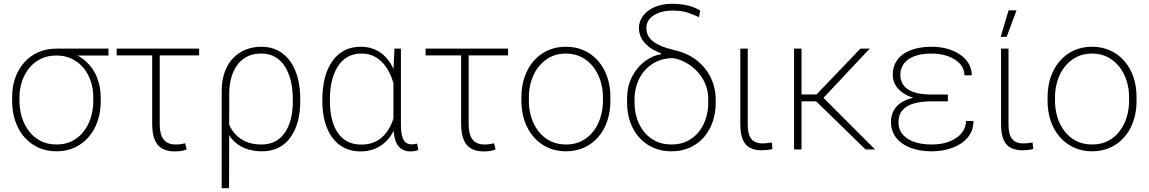

<svg xmlns="http://www.w3.org/2000/svg" viewBox="-20 -783 6019 1006"><path d="M43.5 -254.9V-273.4Q43.5 -329.1 60.1 -375.5Q76.7 -421.9 107.2 -456.1Q137.7 -490.2 180.4 -509.3Q223.1 -528.3 275.4 -528.3Q288.1 -527.8 299.6 -524.9Q311 -522 322.5 -518.1Q334 -514.2 346.7 -509.3Q397 -492.7 433.1 -458.7Q469.2 -424.8 488.5 -377Q507.8 -329.1 507.8 -270.5V-251.5Q507.8 -195.3 491.2 -147.7Q474.6 -100.1 444.1 -64.7Q413.6 -29.3 370.8 -9.8Q328.1 9.8 276.4 9.8Q223.6 9.8 180.9 -9.8Q138.2 -29.3 107.4 -64.7Q76.7 -100.1 60.1 -148.4Q43.5 -196.8 43.5 -254.9ZM82 -273.4V-254.9Q82 -209 95 -167.7Q107.9 -126.5 132.8 -94.5Q157.7 -62.5 193.6 -44.2Q229.5 -25.9 276.4 -25.9Q322.3 -25.9 358.2 -44.2Q394 -62.5 418.7 -94.5Q443.4 -126.5 456.1 -167.7Q468.8 -209 468.8 -254.9V-273.4Q468.8 -316.4 456.1 -355.7Q443.4 -395 418.5 -425.8Q393.6 -456.5 357.4 -474.4Q321.3 -492.2 275.4 -492.2Q229 -492.2 193.1 -474.4Q157.2 -456.5 132.6 -425.8Q107.9 -395 95 -355.7Q82 -316.4 82 -273.4ZM548.3 -528.3V-492.2H274.9V-528.3Z M1023.4 -528.3V-492.7H591.3V-528.3ZM777.3 -528.3H816.9V-135.3Q816.9 -92.8 827.4 -69.1Q837.9 -45.4 856.7 -35.6Q875.5 -25.9 899.4 -25.9Q914.6 -25.9 926.3 -27.6Q938 -29.3 950.2 -32.2L958 0Q943.4 6.3 927.5 8.3Q911.6 10.3 896 10.3Q856.9 10.3 830.3 -4.4Q803.7 -19 790.5 -51.3Q777.3 -83.5 777.3 -136.2Z M1141.6 203.1V-305.2Q1141.6 -362.8 1157.5 -406.2Q1173.3 -449.7 1201.9 -479Q1230.5 -508.3 1268.1 -523.2Q1305.7 -538.1 1349.1 -538.1Q1397.9 -538.1 1435.8 -518.6Q1473.6 -499 1500 -462.6Q1526.4 -426.3 1539.8 -375.7Q1553.2 -325.2 1553.2 -262.7V-252.4Q1553.2 -192.9 1539.8 -144.8Q1526.4 -96.7 1501 -62Q1475.6 -27.3 1438.5 -8.8Q1401.4 9.8 1354 9.8Q1308.6 9.8 1272.7 -2.7Q1236.8 -15.1 1211.2 -38.3Q1185.5 -61.5 1169.7 -93.8Q1153.8 -126 1147.9 -165Q1148.4 -165 1153.3 -165.8Q1158.2 -166.5 1163.1 -167.2Q1168 -168 1168 -168Q1176.8 -128.9 1199.2 -96.7Q1221.7 -64.5 1259 -45.2Q1296.4 -25.9 1349.1 -25.9Q1391.6 -25.9 1422.4 -42.5Q1453.1 -59.1 1473.6 -89.4Q1494.1 -119.6 1504.2 -161.1Q1514.2 -202.6 1514.2 -252.4V-262.7Q1514.2 -313.5 1504.2 -356.9Q1494.1 -400.4 1473.9 -433.1Q1453.6 -465.8 1422.4 -484.1Q1391.1 -502.4 1349.1 -502.4Q1302.2 -502.4 1270 -484.1Q1237.8 -465.8 1218.3 -435.5Q1198.7 -405.3 1189.9 -368.9Q1181.2 -332.5 1181.2 -296.4L1180.2 203.1Z M1668.9 -252.4V-262.7Q1668.9 -325.2 1682.4 -375.7Q1695.8 -426.3 1721.4 -462.6Q1747.1 -499 1784.4 -518.6Q1821.8 -538.1 1869.6 -538.1Q1904.8 -538.1 1933.6 -527.8Q1962.4 -517.6 1985.1 -498.5Q2007.8 -479.5 2024.7 -453.1Q2041.5 -426.8 2053.2 -394.3Q2064.9 -361.8 2071.3 -324.7V-190.4Q2064.9 -149.4 2049.6 -112.8Q2034.2 -76.2 2009 -48.6Q1983.9 -21 1948.7 -5.4Q1913.6 10.3 1868.7 10.3Q1821.3 10.3 1784.2 -8.3Q1747.1 -26.9 1721.4 -61.5Q1695.8 -96.2 1682.4 -144.5Q1668.9 -192.9 1668.9 -252.4ZM1708.5 -262.7V-252.4Q1708.5 -202.6 1718.5 -161.1Q1728.5 -119.6 1748.5 -89.1Q1768.6 -58.6 1799.6 -42Q1830.6 -25.4 1872.6 -25.4Q1912.6 -25.4 1943.1 -39.1Q1973.6 -52.7 1995.1 -77.1Q2016.6 -101.6 2030.5 -133.1Q2044.4 -164.6 2051.3 -200.2V-308.6Q2045.4 -338.9 2033.2 -372.6Q2021 -406.2 2000 -435.8Q1979 -465.3 1947.8 -483.9Q1916.5 -502.4 1873.5 -502.4Q1831.1 -502.4 1800 -484.1Q1769 -465.8 1748.8 -433.1Q1728.5 -400.4 1718.5 -356.9Q1708.5 -313.5 1708.5 -262.7ZM2046.9 -528.3H2080.6V-128.4Q2080.6 -98.6 2084.7 -78.9Q2088.9 -59.1 2096.4 -47.6Q2104 -36.1 2114.3 -31.2Q2124.5 -26.4 2136.7 -26.4Q2145 -26.4 2151.6 -27.8Q2158.2 -29.3 2165.5 -30.8L2171.9 1.5Q2161.6 7.3 2151.6 8.8Q2141.6 10.3 2131.3 10.3Q2108.9 10.3 2092.3 2.4Q2075.7 -5.4 2064.2 -21.7Q2052.7 -38.1 2047.1 -64.5Q2041.5 -90.8 2041.5 -128.4V-416.5Z M2642.1 -528.3V-492.7H2210V-528.3ZM2396 -528.3H2435.5V-135.3Q2435.5 -92.8 2446 -69.1Q2456.5 -45.4 2475.3 -35.6Q2494.1 -25.9 2518.1 -25.9Q2533.2 -25.9 2544.9 -27.6Q2556.6 -29.3 2568.8 -32.2L2576.7 0Q2562 6.3 2546.1 8.3Q2530.3 10.3 2514.6 10.3Q2475.6 10.3 2449 -4.4Q2422.4 -19 2409.2 -51.3Q2396 -83.5 2396 -136.2Z M2711.9 -254.9V-273.4Q2711.9 -331.5 2728.8 -379.9Q2745.6 -428.2 2776.4 -463.6Q2807.1 -499 2849.9 -518.6Q2892.6 -538.1 2944.8 -538.1Q2997.1 -538.1 3040 -518.6Q3083 -499 3114 -463.6Q3145 -428.2 3161.6 -379.9Q3178.2 -331.5 3178.2 -273.4V-254.9Q3178.2 -196.8 3161.6 -148.4Q3145 -100.1 3114.3 -64.7Q3083.5 -29.3 3040.8 -9.8Q2998 9.8 2945.8 9.8Q2893.1 9.8 2850.3 -9.8Q2807.6 -29.3 2776.6 -64.7Q2745.6 -100.1 2728.8 -148.4Q2711.9 -196.8 2711.9 -254.9ZM2751 -273.4V-254.9Q2751 -209 2763.9 -167.7Q2776.9 -126.5 2801.8 -94.5Q2826.7 -62.5 2862.8 -44.2Q2898.9 -25.9 2945.8 -25.9Q2991.7 -25.9 3027.8 -44.2Q3064 -62.5 3088.6 -94.5Q3113.3 -126.5 3126.2 -167.7Q3139.2 -209 3139.2 -254.9V-273.4Q3139.2 -318.4 3126.2 -359.4Q3113.3 -400.4 3088.4 -432.6Q3063.5 -464.8 3027.3 -483.6Q2991.2 -502.4 2944.8 -502.4Q2898.4 -502.4 2862.5 -483.6Q2826.7 -464.8 2801.5 -432.6Q2776.4 -400.4 2763.7 -359.4Q2751 -318.4 2751 -273.4Z M3327.6 -635.3Q3327.6 -671.9 3349.9 -700.9Q3372.1 -730 3411.6 -746.6Q3451.2 -763.2 3502.4 -763.2Q3541 -763.2 3577.9 -755.6Q3614.7 -748 3648.9 -727.5L3642.1 -693.4Q3610.8 -708 3580.6 -717.8Q3550.3 -727.5 3502.4 -727.5Q3465.8 -727.5 3434.8 -717Q3403.8 -706.5 3385.3 -686Q3366.7 -665.5 3366.7 -635.7Q3366.7 -616.7 3374.3 -599.9Q3381.8 -583 3398.7 -568.6Q3415.5 -554.2 3444.3 -542Q3473.1 -529.8 3515.6 -520Q3587.4 -502.9 3634.8 -463.6Q3682.1 -424.3 3706.1 -372.3Q3730 -320.3 3730 -263.7V-245.1Q3730 -189.5 3713.4 -142.8Q3696.8 -96.2 3666.3 -62Q3635.7 -27.8 3593 -9Q3550.3 9.8 3498.5 9.8Q3445.8 9.8 3403.1 -9Q3360.4 -27.8 3329.6 -62Q3298.8 -96.2 3282.2 -142.8Q3265.6 -189.5 3265.6 -245.1V-263.7Q3265.6 -332.5 3292.5 -382.8Q3319.3 -433.1 3360.1 -462.9Q3400.9 -492.7 3442.9 -499V-503.9Q3399.9 -520.5 3374.8 -542Q3349.6 -563.5 3338.6 -587.4Q3327.6 -611.3 3327.6 -635.3ZM3304.7 -263.7V-245.1Q3304.7 -201.2 3317.6 -161.6Q3330.6 -122.1 3355.2 -91.6Q3379.9 -61 3415.8 -43.5Q3451.7 -25.9 3498.5 -25.9Q3544.4 -25.9 3580.3 -43.5Q3616.2 -61 3640.9 -91.6Q3665.5 -122.1 3678.2 -161.6Q3690.9 -201.2 3690.9 -245.1V-263.7Q3690.9 -306.6 3675.5 -343.3Q3660.2 -379.9 3633.8 -408Q3607.4 -436 3574.7 -454.3Q3542 -472.7 3506.8 -478.5Q3458.5 -478.5 3420.9 -460.7Q3383.3 -442.9 3357.2 -412.6Q3331.1 -382.3 3317.9 -343.8Q3304.7 -305.2 3304.7 -263.7Z M3858.9 -528.3H3897.9V-132.8Q3897.9 -90.3 3908.4 -68.6Q3918.9 -46.9 3936.3 -39.3Q3953.6 -31.7 3973.6 -31.7Q3987.8 -31.7 3999.8 -33.2Q4011.7 -34.7 4023.9 -36.6L4027.3 -2.4Q4016.6 1 3999.5 2.7Q3982.4 4.4 3969.7 4.4Q3936 4.4 3911.1 -7.8Q3886.2 -20 3872.6 -50Q3858.9 -80.1 3858.9 -132.8Z M4179.7 -528.3V0H4140.6V-528.3ZM4537.1 -528.3 4277.3 -252H4165L4163.6 -288.1H4258.3L4488.3 -528.3ZM4515.1 0 4252 -256.3 4275.9 -289.1 4564.9 0Z M4859.4 -280.8H4946.3V-252H4861.8Q4805.7 -252 4766.8 -240.5Q4728 -229 4707.8 -204.8Q4687.5 -180.7 4687.5 -141.6Q4687.5 -115.7 4699 -94.5Q4710.4 -73.2 4732.9 -57.9Q4755.4 -42.5 4787.8 -34.2Q4820.3 -25.9 4861.8 -25.9Q4916 -25.9 4956.3 -42.2Q4996.6 -58.6 5019 -86.4Q5041.5 -114.3 5041.5 -148.9H5080.6Q5080.6 -108.4 5061.8 -78.4Q5043 -48.3 5011.5 -28.8Q4980 -9.3 4941.2 0.2Q4902.3 9.8 4861.8 9.8Q4815.9 9.8 4776.6 -0.5Q4737.3 -10.7 4708.5 -30.5Q4679.7 -50.3 4664.1 -78.6Q4648.4 -106.9 4648.4 -143.1Q4648.4 -176.3 4661.6 -201.9Q4674.8 -227.5 4701.4 -245.1Q4728 -262.7 4767.6 -271.7Q4807.1 -280.8 4859.4 -280.8ZM4946.3 -257.8H4859.4Q4811.5 -257.8 4773.9 -268.1Q4736.3 -278.3 4710.2 -296.6Q4684.1 -314.9 4670.9 -338.9Q4657.7 -362.8 4657.7 -390.1Q4657.7 -425.8 4671.9 -453.4Q4686 -481 4713.1 -499.8Q4740.2 -518.6 4778.1 -528.3Q4815.9 -538.1 4861.8 -538.1Q4904.8 -538.1 4942.6 -527.6Q4980.5 -517.1 5009.5 -497.6Q5038.6 -478 5055.2 -450.2Q5071.8 -422.4 5071.8 -388.2H5033.2Q5033.2 -422.9 5010.3 -448.2Q4987.3 -473.6 4948.5 -488Q4909.7 -502.4 4861.8 -502.4Q4804.7 -502.4 4768.3 -487.5Q4731.9 -472.7 4714.6 -447.5Q4697.3 -422.4 4697.3 -391.1Q4697.3 -368.2 4706.5 -348.9Q4715.8 -329.6 4735.6 -315.9Q4755.4 -302.2 4786.9 -294.9Q4818.4 -287.6 4861.8 -287.6H4946.3Z M5225.1 -528.3H5264.2V-132.8Q5264.2 -90.3 5274.7 -68.6Q5285.2 -46.9 5302.5 -39.3Q5319.8 -31.7 5339.8 -31.7Q5354 -31.7 5366 -33.2Q5377.9 -34.7 5390.1 -36.6L5393.6 -2.4Q5382.8 1 5365.7 2.7Q5348.6 4.4 5335.9 4.4Q5302.2 4.4 5277.3 -7.8Q5252.4 -20 5238.8 -50Q5225.1 -80.1 5225.1 -132.8ZM5223.1 -589.8 5264.6 -729H5306.2L5254.4 -589.8Z M5468.8 -254.9V-273.4Q5468.8 -331.5 5485.6 -379.9Q5502.4 -428.2 5533.2 -463.6Q5564 -499 5606.7 -518.6Q5649.4 -538.1 5701.7 -538.1Q5753.9 -538.1 5796.9 -518.6Q5839.8 -499 5870.8 -463.6Q5901.9 -428.2 5918.5 -379.9Q5935.1 -331.5 5935.1 -273.4V-254.9Q5935.1 -196.8 5918.5 -148.4Q5901.9 -100.1 5871.1 -64.7Q5840.3 -29.3 5797.6 -9.8Q5754.9 9.8 5702.6 9.8Q5649.9 9.8 5607.2 -9.8Q5564.5 -29.3 5533.4 -64.7Q5502.4 -100.1 5485.6 -148.4Q5468.8 -196.8 5468.8 -254.9ZM5507.8 -273.4V-254.9Q5507.8 -209 5520.8 -167.7Q5533.7 -126.5 5558.6 -94.5Q5583.5 -62.5 5619.6 -44.2Q5655.8 -25.9 5702.6 -25.9Q5748.5 -25.9 5784.7 -44.2Q5820.8 -62.5 5845.5 -94.5Q5870.1 -126.5 5883.1 -167.7Q5896 -209 5896 -254.9V-273.4Q5896 -318.4 5883.1 -359.4Q5870.1 -400.4 5845.2 -432.6Q5820.3 -464.8 5784.2 -483.6Q5748 -502.4 5701.7 -502.4Q5655.3 -502.4 5619.4 -483.6Q5583.5 -464.8 5558.3 -432.6Q5533.2 -400.4 5520.5 -359.4Q5507.8 -318.4 5507.8 -273.4Z"/></svg>

Font: Roboto ExtraLight
Style: Regular
Weight: 250
Designer: Christian Robertson
Foundry: Google
Version: Version 3.009; 2024